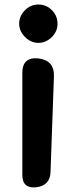

<svg xmlns="http://www.w3.org/2000/svg" viewBox="-20 -823 330 851"><path d="M79 -500Q79 -572 151 -564Q222 -555 219 -483L204 -62Q203 -1 141 7Q79 14 79 -48ZM150 -633Q117 -633 91 -659Q65 -685 65 -718Q65 -752 91 -778Q116 -803 150 -803Q185 -803 210 -778Q235 -753 235 -718Q235 -684 210 -659Q184 -633 150 -633Z"/></svg>

Font: s+UCsàWOS
Style: Regular
Weight: 400
Designer: FontworksQlS√∏0¬ü¬ôs√†OS¬àe[W\~√Ñ: ZERO[P0e√∂QI¬ä0¬ÉFSW0¬ò¬ëQ√°0R¬ûO0Little White Dog0YHv}N_0^_qMagmeta0v
Version: Version 1.000; 20230222